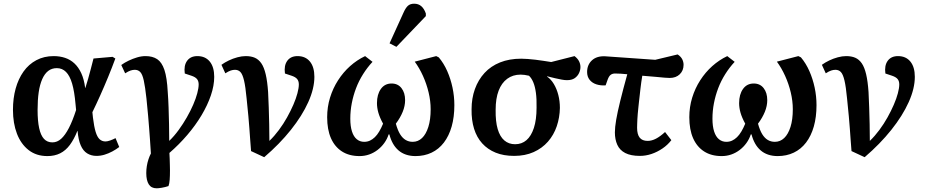

<svg xmlns="http://www.w3.org/2000/svg" viewBox="-20 -828 5010 1037"><path d="M236 15Q176 15 134.5 -17.5Q93 -50 71.5 -106Q50 -162 50 -235Q50 -297 64.5 -349.5Q79 -402 107 -441.5Q135 -481 176.5 -503Q218 -525 270 -525Q303 -525 331.5 -515.5Q360 -506 382 -485.5Q404 -465 419 -432.5Q434 -400 440 -353H441Q449 -377 456 -402.5Q463 -428 470.5 -456Q478 -484 485 -512L588 -521L603 -512Q585 -463 564 -412Q543 -361 521.5 -313Q500 -265 479 -222L482 -193Q488 -144 496.5 -116Q505 -88 518 -76Q531 -64 550 -64Q560 -64 575.5 -69.5Q591 -75 604 -82L624 -34Q607 -21 586.5 -10Q566 1 544.5 7.5Q523 14 501 14Q473 14 451 0.5Q429 -13 416 -43Q403 -73 399 -121H398Q380 -76 357.5 -45.5Q335 -15 305 0Q275 15 236 15ZM263 -59Q289 -59 310.5 -78.5Q332 -98 352 -136.5Q372 -175 391 -234L388 -265Q382 -334 369.5 -376.5Q357 -419 336.5 -439.5Q316 -460 287 -460Q260 -460 240.5 -445Q221 -430 208 -400.5Q195 -371 189 -329.5Q183 -288 183 -234Q183 -175 191.5 -136Q200 -97 217.5 -78Q235 -59 263 -59Z M826 189Q797 189 783.5 167.5Q770 146 770 107Q770 88 773 69Q776 50 782 32Q788 14 795 1Q792 -43 790 -74.5Q788 -106 785.5 -135.5Q783 -165 780 -202.5Q777 -240 771 -296Q764 -360 756.5 -393.5Q749 -427 737.5 -439Q726 -451 708 -451Q697 -451 685 -447Q673 -443 656 -432L635 -477Q653 -490 675 -500.5Q697 -511 720.5 -518Q744 -525 766 -525Q804 -525 829 -508.5Q854 -492 868 -450.5Q882 -409 886 -331Q889 -293 890.5 -248Q892 -203 893 -156.5Q894 -110 894 -67Q921 -93 945 -126Q969 -159 989 -194Q1009 -229 1023.5 -262.5Q1038 -296 1045.5 -324.5Q1053 -353 1053 -372Q1053 -390 1044 -401Q1035 -412 1014 -419L978 -431Q972 -474 990.5 -499.5Q1009 -525 1046 -525Q1089 -525 1113 -495.5Q1137 -466 1137 -413Q1137 -366 1119 -313Q1101 -260 1068.5 -205.5Q1036 -151 991.5 -99Q947 -47 895 -2Q896 10 896.5 29Q897 48 897.5 65.5Q898 83 898 93Q898 121 896.5 142.5Q895 164 890 177Q872 183 854 186Q836 189 826 189Z M1407 21 1336 -12Q1333 -50 1331 -77.5Q1329 -105 1327 -133.5Q1325 -162 1321.5 -200Q1318 -238 1312 -296Q1306 -360 1298 -393.5Q1290 -427 1278.5 -439Q1267 -451 1249 -451Q1238 -451 1226 -447Q1214 -443 1197 -432L1176 -478Q1194 -491 1216 -501.5Q1238 -512 1262 -518.5Q1286 -525 1307 -525Q1336 -525 1356.5 -516Q1377 -507 1391.5 -486Q1406 -465 1415 -427Q1424 -389 1428 -331Q1430 -293 1431.5 -248Q1433 -203 1434 -156.5Q1435 -110 1435 -67Q1462 -93 1486.5 -126Q1511 -159 1530.5 -194Q1550 -229 1564.5 -262.5Q1579 -296 1586.5 -324.5Q1594 -353 1594 -372Q1594 -390 1585 -401Q1576 -412 1555 -419L1519 -431Q1513 -474 1531.5 -499.5Q1550 -525 1587 -525Q1630 -525 1654 -495.5Q1678 -466 1678 -413Q1678 -350 1645 -276.5Q1612 -203 1551 -126.5Q1490 -50 1407 21Z M1922 15Q1866 15 1827 -10Q1788 -35 1767.5 -81.5Q1747 -128 1747 -195Q1747 -250 1762.5 -300.5Q1778 -351 1806 -394.5Q1834 -438 1871 -471Q1908 -504 1952 -525L1992 -494Q1964 -464 1941 -427.5Q1918 -391 1903 -351.5Q1888 -312 1880 -270.5Q1872 -229 1872 -187Q1872 -146 1881 -118Q1890 -90 1907 -76Q1924 -62 1947 -62Q1964 -62 1978 -68.5Q1992 -75 2004.5 -87Q2017 -99 2028 -117.5Q2039 -136 2049 -160Q2031 -193 2023.5 -219.5Q2016 -246 2016 -271Q2016 -318 2037 -347.5Q2058 -377 2095 -377Q2129 -377 2148.5 -352Q2168 -327 2168 -287Q2168 -256 2155 -224Q2142 -192 2118 -160Q2128 -124 2141 -103Q2154 -82 2171 -72Q2188 -62 2209 -62Q2238 -62 2259.5 -82.5Q2281 -103 2293.5 -142.5Q2306 -182 2306 -238Q2306 -282 2295 -328.5Q2284 -375 2264.5 -418Q2245 -461 2220 -495L2336 -525L2350 -518Q2377 -486 2395.5 -444Q2414 -402 2424 -355Q2434 -308 2434 -260Q2434 -196 2419.5 -145Q2405 -94 2377.5 -58Q2350 -22 2311 -3.5Q2272 15 2224 15Q2196 15 2172.5 7Q2149 -1 2131.5 -16.5Q2114 -32 2102 -53.5Q2090 -75 2083 -102H2079Q2071 -77 2055.5 -55.5Q2040 -34 2019 -18Q1998 -2 1973.5 6.5Q1949 15 1922 15ZM2121 -575 2084 -594 2159 -759Q2171 -786 2183.5 -797Q2196 -808 2217 -808Q2240 -808 2255.5 -794.5Q2271 -781 2280 -755V-741Z M2757 14Q2700 14 2657 -3.5Q2614 -21 2584.5 -53.5Q2555 -86 2540.5 -132.5Q2526 -179 2527 -238Q2527 -297 2545 -347Q2563 -397 2597 -434Q2631 -471 2681 -491Q2731 -511 2795 -511Q2810 -511 2830 -509.5Q2850 -508 2871.5 -505.5Q2893 -503 2915 -499.5Q2937 -496 2957 -493L3083 -525Q3100 -512 3107.5 -497Q3115 -482 3115 -466Q3115 -449 3107 -432.5Q3099 -416 3083.5 -405.5Q3068 -395 3042 -395Q3030 -395 3014 -398Q2998 -401 2978 -405.5Q2958 -410 2935 -416V-414Q2956 -400 2971.5 -374Q2987 -348 2995.5 -315Q3004 -282 3004 -245Q3003 -193 2987 -146Q2971 -99 2939.5 -63Q2908 -27 2862 -6.5Q2816 14 2757 14ZM2762 -49Q2798 -49 2823.5 -71Q2849 -93 2863.5 -137Q2878 -181 2878 -247Q2879 -293 2874.5 -326.5Q2870 -360 2860.5 -383Q2851 -406 2837 -419Q2824 -422 2813 -423.5Q2802 -425 2792 -425Q2750 -425 2719.5 -402.5Q2689 -380 2673 -338Q2657 -296 2657 -235Q2656 -172 2668 -131Q2680 -90 2704 -69.5Q2728 -49 2762 -49Z M3436 14Q3387 14 3357 -1.5Q3327 -17 3314 -46Q3301 -75 3301 -113Q3301 -140 3308 -181Q3315 -222 3330 -283Q3345 -344 3368 -427Q3350 -429 3332.5 -430Q3315 -431 3302 -431Q3288 -431 3278.5 -424Q3269 -417 3262 -398L3251 -367Q3224 -365 3201 -372.5Q3178 -380 3164.5 -397Q3151 -414 3151 -439Q3151 -478 3177 -502Q3203 -526 3248 -524L3519 -505L3640 -534Q3658 -522 3665 -507.5Q3672 -493 3672 -478Q3672 -447 3651.5 -427Q3631 -407 3597 -407Q3588 -407 3569 -408.5Q3550 -410 3520.5 -413Q3491 -416 3449 -419Q3446 -401 3443.5 -383.5Q3441 -366 3439 -348Q3437 -330 3435 -312Q3433 -294 3431 -277Q3429 -260 3427.5 -244Q3426 -228 3424.5 -213Q3423 -198 3422.5 -184.5Q3422 -171 3421.5 -159.5Q3421 -148 3421 -138Q3421 -102 3435 -84.5Q3449 -67 3478 -67Q3500 -67 3523 -79Q3546 -91 3572 -115L3606 -71Q3586 -45 3558 -26Q3530 -7 3499 3.5Q3468 14 3436 14Z M3878 15Q3822 15 3783 -10Q3744 -35 3723.5 -81.5Q3703 -128 3703 -195Q3703 -250 3718.5 -300.5Q3734 -351 3762 -394.5Q3790 -438 3827 -471Q3864 -504 3908 -525L3948 -494Q3920 -464 3897 -427.5Q3874 -391 3859 -351.5Q3844 -312 3836 -270.5Q3828 -229 3828 -187Q3828 -146 3837 -118Q3846 -90 3863 -76Q3880 -62 3903 -62Q3920 -62 3934 -68.5Q3948 -75 3960.5 -87Q3973 -99 3984 -117.5Q3995 -136 4005 -160Q3987 -193 3979.5 -219.5Q3972 -246 3972 -271Q3972 -318 3993 -347.5Q4014 -377 4051 -377Q4085 -377 4104.5 -352Q4124 -327 4124 -287Q4124 -256 4111 -224Q4098 -192 4074 -160Q4084 -124 4097 -103Q4110 -82 4127 -72Q4144 -62 4165 -62Q4194 -62 4215.5 -82.5Q4237 -103 4249.5 -142.5Q4262 -182 4262 -238Q4262 -282 4251 -328.5Q4240 -375 4220.5 -418Q4201 -461 4176 -495L4292 -525L4306 -518Q4333 -486 4351.5 -444Q4370 -402 4380 -355Q4390 -308 4390 -260Q4390 -196 4375.5 -145Q4361 -94 4333.5 -58Q4306 -22 4267 -3.5Q4228 15 4180 15Q4152 15 4128.5 7Q4105 -1 4087.5 -16.5Q4070 -32 4058 -53.5Q4046 -75 4039 -102H4035Q4027 -77 4011.5 -55.5Q3996 -34 3975 -18Q3954 -2 3929.5 6.5Q3905 15 3878 15Z M4650 21 4579 -12Q4576 -50 4574 -77.5Q4572 -105 4570 -133.5Q4568 -162 4564.5 -200Q4561 -238 4555 -296Q4549 -360 4541 -393.5Q4533 -427 4521.5 -439Q4510 -451 4492 -451Q4481 -451 4469 -447Q4457 -443 4440 -432L4419 -478Q4437 -491 4459 -501.5Q4481 -512 4505 -518.5Q4529 -525 4550 -525Q4579 -525 4599.5 -516Q4620 -507 4634.5 -486Q4649 -465 4658 -427Q4667 -389 4671 -331Q4673 -293 4674.5 -248Q4676 -203 4677 -156.5Q4678 -110 4678 -67Q4705 -93 4729.5 -126Q4754 -159 4773.5 -194Q4793 -229 4807.5 -262.5Q4822 -296 4829.5 -324.5Q4837 -353 4837 -372Q4837 -390 4828 -401Q4819 -412 4798 -419L4762 -431Q4756 -474 4774.5 -499.5Q4793 -525 4830 -525Q4873 -525 4897 -495.5Q4921 -466 4921 -413Q4921 -350 4888 -276.5Q4855 -203 4794 -126.5Q4733 -50 4650 21Z"/></svg>

Font: Literata 18pt SemiBold
Style: Italic
Weight: 600
Italic angle: -2°
Designer: Latin by Veronika Burian and Jose Scaglione. Greek by Irene Vlachou. Cyrillic by Vera Evstafieva
Foundry: TypeTogether
Version: Version 3.103;gftools[0.9.29]